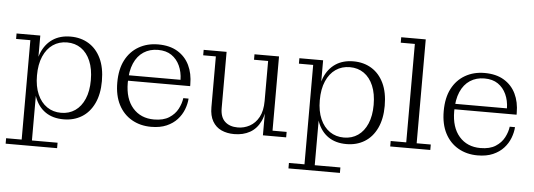

<svg xmlns="http://www.w3.org/2000/svg" viewBox="-54 -842 3315 1193"><g transform="rotate(5 1604.0 -245.5)"><path d="M358 9Q291 9 245.5 -22Q200 -53 177.5 -111Q155 -169 155 -248L153 -249Q153 -329 176.5 -387Q200 -445 246 -476Q292 -507 358 -507Q422 -507 471 -477Q520 -447 547.5 -389.5Q575 -332 575 -248Q575 -167 547.5 -109Q520 -51 471 -21Q422 9 358 9ZM339 -30Q389 -30 426.5 -56Q464 -82 485 -131Q506 -180 506 -248Q506 -318 485 -367.5Q464 -417 426.5 -443Q389 -469 339 -469Q289 -469 251 -443Q213 -417 191.5 -367.5Q170 -318 170 -248Q170 -180 191.5 -131Q213 -82 251 -56Q289 -30 339 -30ZM13 191V157H110V-463H21V-497H169V-326L162 -250L174 -160V157H334V191Z M904 8Q836 8 783 -22.5Q730 -53 700.5 -110Q671 -167 671 -248Q671 -331 700.5 -388Q730 -445 783 -475.5Q836 -506 904 -506L906 -472Q855 -472 816.5 -447Q778 -422 757 -373.5Q736 -325 736 -253Q736 -152 785.5 -95.5Q835 -39 918 -39Q976 -39 1012 -62Q1048 -85 1066 -119.5Q1084 -154 1088 -187H1121Q1119 -154 1105.5 -119Q1092 -84 1066 -55.5Q1040 -27 1000 -9.5Q960 8 904 8ZM707 -265V-299H1061L1124 -276V-265ZM1061 -299Q1060 -348 1042 -387Q1024 -426 990.5 -449Q957 -472 906 -472L904 -506Q976 -506 1025 -476.5Q1074 -447 1099 -395.5Q1124 -344 1124 -276Z M1422 8Q1377 8 1342 -8Q1307 -24 1287 -58.5Q1267 -93 1267 -146V-463H1188V-497H1331V-146Q1331 -90 1360.5 -62.5Q1390 -35 1441 -35Q1480 -35 1515 -54Q1550 -73 1571.5 -112.5Q1593 -152 1593 -214H1609Q1609 -137 1585.5 -88Q1562 -39 1520 -15.5Q1478 8 1422 8ZM1601 0V-170L1593 -168V-463H1505V-497H1658V-34H1746V0Z M2122 9Q2055 9 2009.5 -22Q1964 -53 1941.5 -111Q1919 -169 1919 -248L1917 -249Q1917 -329 1940.5 -387Q1964 -445 2010 -476Q2056 -507 2122 -507Q2186 -507 2235 -477Q2284 -447 2311.5 -389.5Q2339 -332 2339 -248Q2339 -167 2311.5 -109Q2284 -51 2235 -21Q2186 9 2122 9ZM2103 -30Q2153 -30 2190.5 -56Q2228 -82 2249 -131Q2270 -180 2270 -248Q2270 -318 2249 -367.5Q2228 -417 2190.5 -443Q2153 -469 2103 -469Q2053 -469 2015 -443Q1977 -417 1955.5 -367.5Q1934 -318 1934 -248Q1934 -180 1955.5 -131Q1977 -82 2015 -56Q2053 -30 2103 -30ZM1777 191V157H1874V-463H1785V-497H1933V-326L1926 -250L1938 -160V157H2098V191Z M2395 0V-34H2492V-648H2404V-682H2557V-34H2645V0Z M2940 8Q2872 8 2819 -22.5Q2766 -53 2736.5 -110Q2707 -167 2707 -248Q2707 -331 2736.5 -388Q2766 -445 2819 -475.5Q2872 -506 2940 -506L2942 -472Q2891 -472 2852.5 -447Q2814 -422 2793 -373.5Q2772 -325 2772 -253Q2772 -152 2821.5 -95.5Q2871 -39 2954 -39Q3012 -39 3048 -62Q3084 -85 3102 -119.5Q3120 -154 3124 -187H3157Q3155 -154 3141.5 -119Q3128 -84 3102 -55.5Q3076 -27 3036 -9.5Q2996 8 2940 8ZM2743 -265V-299H3097L3160 -276V-265ZM3097 -299Q3096 -348 3078 -387Q3060 -426 3026.5 -449Q2993 -472 2942 -472L2940 -506Q3012 -506 3061 -476.5Q3110 -447 3135 -395.5Q3160 -344 3160 -276Z"/></g></svg>

Font: Montagu Slab 144pt Light
Style: Regular
Weight: 300
Designer: Florian Karsten
Foundry: Florian Karsten
Version: Version 1.000